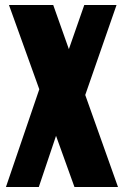

<svg xmlns="http://www.w3.org/2000/svg" viewBox="-20 -753 499 773"><path d="M3.9 0 138.2 -393.6 16.1 -732.9H194.3L257.3 -555.2L319.3 -732.9H449.2L323.2 -370.6L455.1 0H279.8L205.6 -206.1L136.2 0Z"/></svg>

Font: Anton SC
Style: Regular
Weight: 400
Designer: Vernon Adams
Foundry: Vernon Adams
Version: Version 2.116; ttfautohint (v1.8.4.7-5d5b)